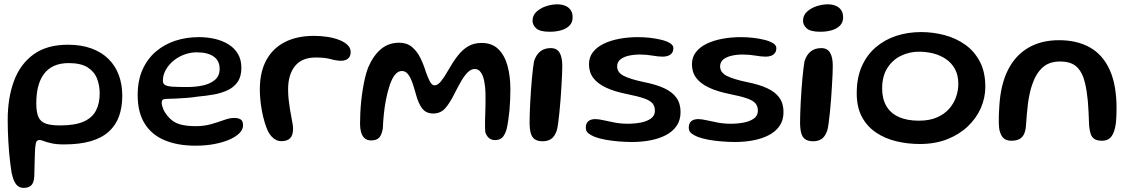

<svg xmlns="http://www.w3.org/2000/svg" viewBox="-20 -656 5364 910"><path d="M92 234.5Q78 234.5 67.2 227.5Q56.5 220.5 48.5 204.8Q40.5 189 35 163Q31.5 141.5 28.5 116.8Q25.5 92 23.2 66.2Q21 40.5 19.5 13.8Q18 -13 17.2 -38.5Q16.5 -64 16.5 -88Q16.5 -192 46.2 -272.2Q76 -352.5 139 -398.2Q202 -444 302 -444Q365.5 -444 413.8 -426.2Q462 -408.5 494.5 -376.2Q527 -344 543.2 -299.8Q559.5 -255.5 559.5 -202Q559.5 -148 544.2 -105.2Q529 -62.5 496 -32.5Q463 -2.5 410.5 13Q358 28.5 282.5 28.5Q247.5 28.5 224.5 23.2Q201.5 18 188 12.8Q174.5 7.5 168 7.5Q158.5 7.5 153.8 13.5Q149 19.5 147.5 39.5Q146 49.5 145.5 68.8Q145 88 144.2 110.2Q143.5 132.5 143.2 151.5Q143 170.5 142.5 180.5Q140.5 211 127.8 222.8Q115 234.5 92 234.5ZM264.5 -61.5Q335 -61.5 376 -79.5Q417 -97.5 434.8 -131.8Q452.5 -166 452.5 -213.5Q452.5 -250.5 440 -283.2Q427.5 -316 395.5 -336.5Q363.5 -357 305.5 -357Q264.5 -357 235 -343.2Q205.5 -329.5 187.2 -304Q169 -278.5 160.5 -244Q152 -209.5 152 -167Q152 -124.5 162 -101.8Q172 -79 196.8 -70.2Q221.5 -61.5 264.5 -61.5Z M906.5 34.5Q822.5 34.5 761 9Q699.5 -16.5 666 -69.8Q632.5 -123 632.5 -205.5Q632.5 -274 655.2 -325.2Q678 -376.5 718 -411Q758 -445.5 810.5 -462.8Q863 -480 922.5 -480Q963 -480 999.2 -471.5Q1035.5 -463 1063.8 -445.2Q1092 -427.5 1108 -400Q1124 -372.5 1124 -334.5Q1124 -294 1107 -268.8Q1090 -243.5 1060.5 -229.2Q1031 -215 993.8 -208.2Q956.5 -201.5 916 -198Q895.5 -194.5 867.5 -192.2Q839.5 -190 813.2 -188.8Q787 -187.5 772.5 -187.5Q757.5 -187.5 752 -183.5Q746.5 -179.5 746.5 -169Q746.5 -156.5 753.5 -139.8Q760.5 -123 773.5 -107Q797.5 -77.5 829.2 -67.8Q861 -58 907.5 -58Q948 -58 981.5 -67.8Q1015 -77.5 1041.8 -87.2Q1068.5 -97 1090 -97Q1109.5 -97 1120.8 -89.8Q1132 -82.5 1132 -61.5Q1132 -42.5 1114.8 -25Q1097.5 -7.5 1067 5.8Q1036.5 19 995.5 26.8Q954.5 34.5 906.5 34.5ZM867 -243.5Q907.5 -243.5 942.5 -251.2Q977.5 -259 999.2 -277.8Q1021 -296.5 1021 -329.5Q1021 -368.5 992.5 -388.2Q964 -408 912.5 -408Q882 -408 853 -397.2Q824 -386.5 801.5 -367.5Q779 -348.5 765.5 -324.5Q752 -300.5 752 -273Q752 -259 763.2 -252.8Q774.5 -246.5 799.8 -245Q825 -243.5 867 -243.5Z M1314.5 13Q1300 13 1288.5 7.2Q1277 1.5 1267.8 -8.5Q1258.5 -18.5 1251 -32Q1242 -51 1234.5 -76Q1227 -101 1221.8 -128.2Q1216.5 -155.5 1214 -182.5Q1211.5 -209.5 1211.5 -232.5Q1211.5 -314 1242 -370.5Q1272.5 -427 1330 -456.5Q1387.5 -486 1468 -486Q1502 -486 1533.2 -481Q1564.5 -476 1589 -466.2Q1613.5 -456.5 1627.8 -442.2Q1642 -428 1642 -409.5Q1642 -394.5 1635.5 -385.2Q1629 -376 1618.8 -372Q1608.5 -368 1597.5 -368Q1574.5 -368 1547.2 -375.8Q1520 -383.5 1476.5 -383.5Q1411 -383.5 1378.2 -343Q1345.5 -302.5 1345.5 -233Q1345.5 -208 1348 -184.8Q1350.5 -161.5 1354 -140.2Q1357.5 -119 1361 -101Q1364.5 -83 1366.8 -69Q1369 -55 1369 -46Q1369 -15 1355.2 -1Q1341.5 13 1314.5 13Z M1738.5 9.5Q1720.5 9.5 1709 0Q1697.5 -9.5 1692 -27.8Q1686.5 -46 1686.5 -72Q1686.5 -95 1687.8 -121.8Q1689 -148.5 1692 -177Q1695 -205.5 1699.5 -233.5Q1704 -261.5 1710.2 -287.8Q1716.5 -314 1725 -336.5Q1749.5 -393 1785.5 -423.2Q1821.5 -453.5 1872 -453.5Q1908 -453.5 1932 -433.8Q1956 -414 1971.8 -382.5Q1987.5 -351 1998.5 -315Q2007 -290 2017 -270.8Q2027 -251.5 2039.5 -251.5Q2054.5 -251.5 2070 -270.5Q2085.5 -289.5 2102 -319Q2125.5 -360.5 2148.2 -390.2Q2171 -420 2198.2 -436.2Q2225.5 -452.5 2262.5 -452.5Q2312 -452.5 2342 -423Q2372 -393.5 2385.5 -343.8Q2399 -294 2399 -233Q2399 -209.5 2398 -184.5Q2397 -159.5 2394.8 -134.5Q2392.5 -109.5 2389 -86.2Q2385.5 -63 2381 -43Q2372.5 -15.5 2360 -3.8Q2347.5 8 2327 8Q2308.5 8 2297 -2.2Q2285.5 -12.5 2280 -30Q2279 -40.5 2278.8 -54.8Q2278.5 -69 2279 -86.2Q2279.5 -103.5 2280.2 -123.5Q2281 -143.5 2281.2 -167Q2281.5 -190.5 2281 -216.5Q2280 -246 2275 -271.5Q2270 -297 2259 -313Q2248 -329 2230 -329Q2212.5 -329 2196.8 -313.2Q2181 -297.5 2166.2 -272Q2151.5 -246.5 2136.5 -217Q2113 -168.5 2090.5 -143.2Q2068 -118 2033.5 -118Q1999.5 -118 1981.2 -141.8Q1963 -165.5 1952 -206.5Q1943.5 -238.5 1934.5 -264Q1925.5 -289.5 1913.8 -304.5Q1902 -319.5 1884.5 -319.5Q1867.5 -319.5 1853.5 -303.5Q1839.5 -287.5 1828 -255Q1816 -219 1809 -182Q1802 -145 1798.8 -110.5Q1795.5 -76 1794.5 -47.5Q1789.5 -17 1777.2 -3.8Q1765 9.5 1738.5 9.5Z M2552 13.5Q2528.5 13.5 2514.8 4.2Q2501 -5 2495.5 -25.2Q2490 -45.5 2490 -76.5Q2490 -93.5 2490.8 -117.5Q2491.5 -141.5 2493 -169.8Q2494.5 -198 2496.5 -227Q2498.5 -256 2501 -282.8Q2503.5 -309.5 2506 -331Q2508.5 -352.5 2511 -365.5Q2521 -397 2540.8 -412.5Q2560.5 -428 2590.5 -428Q2619 -428 2632 -406.5Q2645 -385 2645 -344.5Q2645 -329.5 2644 -304Q2643 -278.5 2641 -247.5Q2639 -216.5 2636.8 -184Q2634.5 -151.5 2631.2 -121.8Q2628 -92 2625 -69.2Q2622 -46.5 2618 -35Q2608 -8 2591.8 2.8Q2575.5 13.5 2552 13.5ZM2586 -505.5Q2539 -505.5 2521.5 -521.5Q2504 -537.5 2504 -557.5Q2504 -583 2522.5 -600.2Q2541 -617.5 2568 -626.5Q2595 -635.5 2622 -635.5Q2641.5 -635.5 2658 -629Q2674.5 -622.5 2684.2 -609Q2694 -595.5 2694 -573.5Q2694 -549.5 2679 -534.5Q2664 -519.5 2639.5 -512.5Q2615 -505.5 2586 -505.5Z M2976 17Q2945 17 2911.5 14.2Q2878 11.5 2848.5 6Q2819 0.5 2798.5 -7.5Q2780 -15 2768.2 -24.5Q2756.5 -34 2756.5 -51.5Q2756.5 -71 2768 -81.2Q2779.5 -91.5 2801.5 -91.5Q2817 -91.5 2840.2 -86.2Q2863.5 -81 2893 -75.2Q2922.5 -69.5 2955.5 -69.5Q2988 -69.5 3017.5 -75.2Q3047 -81 3065.5 -94.5Q3084 -108 3084 -131.5Q3084 -153 3072.2 -166.5Q3060.5 -180 3031.5 -190Q3002.5 -200 2950 -210.5Q2892.5 -222 2852.8 -240.5Q2813 -259 2792.2 -286.2Q2771.5 -313.5 2771.5 -351.5Q2771.5 -384.5 2790.2 -408.8Q2809 -433 2841.5 -448.8Q2874 -464.5 2915.8 -472.2Q2957.5 -480 3003.5 -480Q3031.5 -480 3060.8 -476.8Q3090 -473.5 3115.2 -467.2Q3140.5 -461 3156 -451.2Q3171.5 -441.5 3171.5 -428Q3171.5 -413.5 3164.5 -404.5Q3157.5 -395.5 3146.2 -391.5Q3135 -387.5 3121.5 -387.5Q3100 -387.5 3072.2 -392.5Q3044.5 -397.5 3012 -397.5Q2983.5 -397.5 2959 -391.8Q2934.5 -386 2919.8 -373.8Q2905 -361.5 2905 -341.5Q2905 -312 2937.2 -296Q2969.5 -280 3032 -267Q3090 -255.5 3128.2 -237.8Q3166.5 -220 3186 -192.8Q3205.5 -165.5 3205.5 -125Q3205.5 -86.5 3187 -59.5Q3168.5 -32.5 3136.5 -15.8Q3104.5 1 3063 9Q3021.5 17 2976 17Z M3464 17Q3433 17 3399.5 14.2Q3366 11.5 3336.5 6Q3307 0.5 3286.5 -7.5Q3268 -15 3256.2 -24.5Q3244.5 -34 3244.5 -51.5Q3244.5 -71 3256 -81.2Q3267.5 -91.5 3289.5 -91.5Q3305 -91.5 3328.2 -86.2Q3351.5 -81 3381 -75.2Q3410.5 -69.5 3443.5 -69.5Q3476 -69.5 3505.5 -75.2Q3535 -81 3553.5 -94.5Q3572 -108 3572 -131.5Q3572 -153 3560.2 -166.5Q3548.5 -180 3519.5 -190Q3490.5 -200 3438 -210.5Q3380.5 -222 3340.8 -240.5Q3301 -259 3280.2 -286.2Q3259.5 -313.5 3259.5 -351.5Q3259.5 -384.5 3278.2 -408.8Q3297 -433 3329.5 -448.8Q3362 -464.5 3403.8 -472.2Q3445.5 -480 3491.5 -480Q3519.5 -480 3548.8 -476.8Q3578 -473.5 3603.2 -467.2Q3628.5 -461 3644 -451.2Q3659.5 -441.5 3659.5 -428Q3659.5 -413.5 3652.5 -404.5Q3645.5 -395.5 3634.2 -391.5Q3623 -387.5 3609.5 -387.5Q3588 -387.5 3560.2 -392.5Q3532.5 -397.5 3500 -397.5Q3471.5 -397.5 3447 -391.8Q3422.5 -386 3407.8 -373.8Q3393 -361.5 3393 -341.5Q3393 -312 3425.2 -296Q3457.5 -280 3520 -267Q3578 -255.5 3616.2 -237.8Q3654.5 -220 3674 -192.8Q3693.5 -165.5 3693.5 -125Q3693.5 -86.5 3675 -59.5Q3656.5 -32.5 3624.5 -15.8Q3592.5 1 3551 9Q3509.5 17 3464 17Z M3834 13.5Q3810.5 13.5 3796.8 4.2Q3783 -5 3777.5 -25.2Q3772 -45.5 3772 -76.5Q3772 -93.5 3772.8 -117.5Q3773.5 -141.5 3775 -169.8Q3776.5 -198 3778.5 -227Q3780.5 -256 3783 -282.8Q3785.5 -309.5 3788 -331Q3790.5 -352.5 3793 -365.5Q3803 -397 3822.8 -412.5Q3842.5 -428 3872.5 -428Q3901 -428 3914 -406.5Q3927 -385 3927 -344.5Q3927 -329.5 3926 -304Q3925 -278.5 3923 -247.5Q3921 -216.5 3918.8 -184Q3916.5 -151.5 3913.2 -121.8Q3910 -92 3907 -69.2Q3904 -46.5 3900 -35Q3890 -8 3873.8 2.8Q3857.5 13.5 3834 13.5ZM3868 -505.5Q3821 -505.5 3803.5 -521.5Q3786 -537.5 3786 -557.5Q3786 -583 3804.5 -600.2Q3823 -617.5 3850 -626.5Q3877 -635.5 3904 -635.5Q3923.5 -635.5 3940 -629Q3956.5 -622.5 3966.2 -609Q3976 -595.5 3976 -573.5Q3976 -549.5 3961 -534.5Q3946 -519.5 3921.5 -512.5Q3897 -505.5 3868 -505.5Z M4339.5 26.5Q4281.5 26.5 4227.8 13.5Q4174 0.5 4131.8 -28Q4089.5 -56.5 4065 -102.2Q4040.5 -148 4040.5 -214Q4040.5 -286.5 4064.2 -340.8Q4088 -395 4130 -431.2Q4172 -467.5 4227.2 -485.8Q4282.5 -504 4345.5 -504Q4402.5 -504 4457 -489.5Q4511.5 -475 4555 -444Q4598.5 -413 4624.2 -363.8Q4650 -314.5 4650 -245Q4650 -192.5 4628.8 -144Q4607.5 -95.5 4567.2 -57.2Q4527 -19 4469.8 3.8Q4412.5 26.5 4339.5 26.5ZM4335 -84Q4386 -84 4421.5 -99.8Q4457 -115.5 4479.2 -141.2Q4501.5 -167 4511.8 -197.5Q4522 -228 4522 -258Q4522 -300 4505.8 -329.2Q4489.5 -358.5 4462.8 -376.5Q4436 -394.5 4403 -402.8Q4370 -411 4335.5 -411Q4290.5 -411 4250.5 -391.8Q4210.5 -372.5 4185.8 -333.8Q4161 -295 4161 -236Q4161 -188 4180.8 -153.8Q4200.5 -119.5 4239.5 -101.8Q4278.5 -84 4335 -84Z M4773 11Q4749.5 11 4736 -1.5Q4722.5 -14 4716.5 -42Q4714.5 -55 4714 -71.5Q4713.5 -88 4714 -109Q4714.5 -130 4716.5 -155Q4722.5 -254.5 4757 -323.8Q4791.5 -393 4853 -429.2Q4914.5 -465.5 4999.5 -465.5Q5085 -465.5 5146 -431Q5207 -396.5 5239.5 -325Q5272 -253.5 5272 -142.5Q5272 -122.5 5271.2 -105.5Q5270.5 -88.5 5269 -74.5Q5267.5 -60.5 5264.5 -49Q5257 -17 5242.2 -3Q5227.5 11 5204 11Q5180 11 5167.5 3Q5155 -5 5149.5 -21Q5144 -37 5142 -60.5Q5140.5 -98 5139.2 -126.8Q5138 -155.5 5135.8 -178.2Q5133.5 -201 5130.5 -220.8Q5127.5 -240.5 5123 -260.5Q5111.5 -311.5 5084.5 -338Q5057.5 -364.5 5004 -364.5Q4952.5 -364.5 4921.2 -336Q4890 -307.5 4873 -257.5Q4865.5 -236.5 4860.5 -213.5Q4855.5 -190.5 4852.2 -166Q4849 -141.5 4846.8 -114.5Q4844.5 -87.5 4842.5 -58Q4840 -30 4830.5 -15Q4821 0 4806.5 5.5Q4792 11 4773 11Z"/></svg>

Font: Gluten
Style: Regular
Weight: 400
Designer: Tyler Finck
Foundry: Etcetera Type Company
Version: Version 1.300